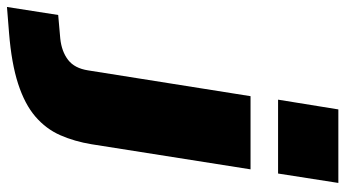

<svg xmlns="http://www.w3.org/2000/svg" viewBox="-366 -558 991 551"><g transform="rotate(90 129.5 -282.5)"><path d="M140 -585 168 -758H379L352 -585ZM-126 193 -103 46 -35 40Q2 36 26 17.5Q50 -1 56 -40L130 -506H340L268 -50Q260 -1 242 40Q224 81 188.5 111.5Q153 142 94.5 161Q36 180 -51 187Z"/></g></svg>

Font: Nunito Sans 7pt Expanded Black
Style: Italic
Weight: 900
Width: 7
Italic angle: -9°
Designer: Vernon Adams
Foundry: Vernon Adams
Version: Version 3.101;gftools[0.9.27]